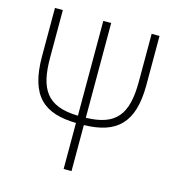

<svg xmlns="http://www.w3.org/2000/svg" viewBox="-107 -804 813 894"><g transform="rotate(15 300.0 -357.0)"><path d="M281 -222V0H319V-222C476 -225 552 -294 552 -477V-714H514V-485C514 -322 462 -261 319 -257V-714H281V-257C128 -260 86 -336 86 -485V-714H48V-482C48 -288 127 -225 281 -222Z"/></g></svg>

Font: Noto Sans Mono ExtraLight
Style: Regular
Weight: 200
Designer: Monotype Design Team
Foundry: Monotype Imaging Inc.
Version: Version 2.014